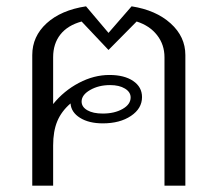

<svg xmlns="http://www.w3.org/2000/svg" viewBox="-20 -587 688 607"><path d="M566 -413V0H500V-406Q500 -446 476.5 -476Q453 -506 412 -519L323 -429L238 -519Q194 -507 171 -478Q148 -449 148 -406V-258Q182 -300 229.5 -325Q277 -350 326 -350Q373 -350 401 -331Q429 -312 429 -280Q429 -244 394 -220.5Q359 -197 305 -197Q261 -197 233 -214.5Q205 -232 203 -260Q174 -235 161 -203.5Q148 -172 148 -127V0H82V-413Q82 -472 127.5 -513.5Q173 -555 252 -567L323 -483L396 -567Q473 -555 519.5 -513Q566 -471 566 -413ZM238 -266Q238 -249 256 -238.5Q274 -228 305 -228Q342 -228 367.5 -242.5Q393 -257 393 -279Q393 -296 375 -307Q357 -318 328 -318Q292 -318 265 -302.5Q238 -287 238 -266Z"/></svg>

Font: KoHo
Style: Regular
Weight: 400
Version: Version 1.000; ttfautohint (v1.6)